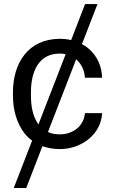

<svg xmlns="http://www.w3.org/2000/svg" viewBox="-20 -731 563 954"><path d="M464.4 -710.9H402.8L333.5 -531.7C315.9 -536.1 297.4 -538.1 277.3 -538.1C122.1 -538.1 44.4 -419.4 44.4 -273.4V-254.9C44.4 -181.6 64.5 -116.7 102.5 -67.4C113.3 -54.2 125.5 -42.5 139.6 -32.2L48.3 203.1H110.4L190.9 -4.9C196.3 -2.9 201.2 -1.5 206.5 0C228 6.3 251.5 9.8 277.3 9.8C389.6 9.8 483.4 -68.8 487.3 -168.9H401.9C396.5 -104 342.8 -63.5 276.9 -63.5C258.8 -63.5 242.7 -65.9 228.5 -70.8L218.3 -75.2L358.4 -436.5L364.3 -430.7C386.2 -409.7 399.9 -379.9 401.9 -344.7H487.3C485.4 -402.8 462.9 -450.7 425.8 -484.4C414.6 -495.1 401.4 -504.4 387.2 -511.7ZM164.6 -122.6C142.1 -158.2 133.8 -205.6 133.8 -254.9V-273.4C133.8 -370.1 168.9 -464.8 276.9 -464.8C287.1 -464.8 296.9 -463.9 306.2 -461.4L170.9 -112.8C168.5 -116.2 166.5 -119.1 164.6 -122.6Z"/></svg>

Font: Bert Sans
Style: Regular
Weight: 400
Designer: Christian Robertson (Google), Cristiano Sobral
Foundry: Google, Cristiano Sobral
Version: Version 3.101